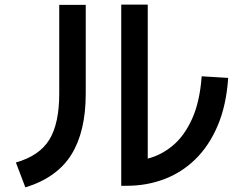

<svg xmlns="http://www.w3.org/2000/svg" viewBox="-20 -771 1040 833"><path d="M855 -440 970 -433Q962 -314 924.5 -226Q887 -138 827.5 -80Q768 -22 692 6.5Q616 35 531 35H506V-751H621V-83Q678 -97 728.5 -138.5Q779 -180 813 -254.5Q847 -329 855 -440ZM90 42 49 -66Q151 -95 194 -165Q237 -235 237 -365V-750H352V-365Q352 -200 289.5 -100Q227 0 90 42Z"/></svg>

Font: Murecho Medium
Style: Regular
Weight: 500
Designer: Neil Summerour
Foundry: Positype
Version: Version 1.010; ttfautohint (v1.8.3)